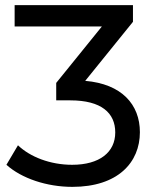

<svg xmlns="http://www.w3.org/2000/svg" viewBox="-20 -720 611 748"><path d="M262 8C439 8 525 -87 525 -205C525 -313 454 -393 312 -405L498 -635V-700H37V-617H377L199 -397V-329H254C375 -329 429 -280 429 -204C429 -127 368 -78 261 -78C175 -78 97 -109 50 -154L5 -78C64 -25 162 8 262 8Z"/></svg>

Font: Montserrat-Alt1 Med
Style: Regular
Weight: 500
Designer: Differentunic
Foundry: Differentunic
Version: Version 7.222